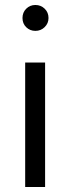

<svg xmlns="http://www.w3.org/2000/svg" viewBox="-20 -751 282 771"><path d="M122.1 -627Q100.6 -627 85.4 -641.6Q70.3 -656.2 70.3 -678.7Q70.3 -701.2 85.4 -716.1Q100.6 -731 122.1 -731Q144 -731 159.4 -716.1Q174.8 -701.2 174.8 -678.7Q174.8 -657.2 159.4 -642.1Q144 -627 122.1 -627ZM161.1 0H81.1V-500H161.1Z"/></svg>

Font: Segoe UI Historic
Style: Regular
Weight: 400
Foundry: Microsoft Corporation
Version: Version 1.03